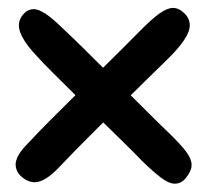

<svg xmlns="http://www.w3.org/2000/svg" viewBox="-20 -530 522 473"><path d="M29 -98.5Q18.5 -110 18.5 -125Q18.5 -134.5 25.2 -147.2Q32 -160 50.5 -178.5Q73 -203 102.2 -232.2Q131.5 -261.5 162.8 -292.5Q194 -323.5 224.2 -353.5Q254.5 -383.5 280.2 -409Q306 -434.5 323.5 -452.5Q354.5 -484 373.5 -497.2Q392.5 -510.5 406 -510.5Q421 -510.5 435 -496.5Q447.5 -484 447.5 -467.5Q447.5 -452 433.2 -430.8Q419 -409.5 389 -380.5Q372.5 -364.5 345.5 -338Q318.5 -311.5 286.8 -280.2Q255 -249 223.8 -218Q192.5 -187 167.5 -161.5Q142.5 -136 129.5 -122Q109 -100 93.5 -90.5Q78 -81 65.5 -81Q56 -81 46.8 -85.5Q37.5 -90 29 -98.5ZM439 -93Q433 -85 425.8 -81.2Q418.5 -77.5 410.5 -77.5Q396.5 -77.5 376.8 -92.2Q357 -107 328 -135.5Q312.5 -152 285.8 -178Q259 -204 227.8 -234.8Q196.5 -265.5 165.5 -296Q134.5 -326.5 109.2 -351.8Q84 -377 70.5 -392Q48 -416 37.2 -434.8Q26.5 -453.5 26.5 -467Q26.5 -475.5 30 -483.5Q33.5 -491.5 41.5 -499Q45.5 -503 51.2 -505.2Q57 -507.5 63 -507.5Q74.5 -507.5 91.2 -496.8Q108 -486 130.5 -464Q154.5 -441.5 182.8 -413.8Q211 -386 240.5 -356.5Q270 -327 298.5 -298.8Q327 -270.5 351.5 -246Q376 -221.5 394.5 -204Q426 -173.5 439 -155.8Q452 -138 452 -124Q452 -116.5 448.8 -109Q445.5 -101.5 439 -93Z"/></svg>

Font: Gluten
Style: Regular
Weight: 400
Designer: Tyler Finck
Foundry: Etcetera Type Company
Version: Version 1.300